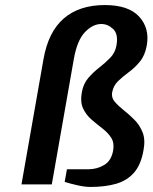

<svg xmlns="http://www.w3.org/2000/svg" viewBox="-20 -730 604 760"><path d="M338 10Q316 10 287 3.5Q258 -3 236 -10L245 -60H330Q364 -60 392.5 -77Q421 -94 428 -135Q433 -165 420 -185Q407 -205 385.5 -221.5Q364 -238 342.5 -256.5Q321 -275 309 -300.5Q297 -326 304 -365Q310 -399 330 -422Q350 -445 374 -463.5Q398 -482 417 -502Q436 -522 441 -550Q449 -595 428 -615Q407 -635 381 -635Q347 -635 316 -602.5Q285 -570 272 -495L185 0H65L152 -495Q171 -604 232.5 -657Q294 -710 395 -710Q489 -710 531 -664Q573 -618 561 -550Q554 -511 534 -486.5Q514 -462 490 -444.5Q466 -427 447.5 -409Q429 -391 424 -365Q420 -344 434 -327.5Q448 -311 469.5 -294Q491 -277 512 -256Q533 -235 544.5 -206Q556 -177 548 -135Q538 -78 510.5 -46.5Q483 -15 439.5 -2.5Q396 10 338 10Z"/></svg>

Font: Cuprum
Style: Bold Italic
Weight: 700
Italic angle: -10°
Designer: Jovanny Lemonad
Foundry: Jovanny Lemonad
Version: Version 3.000